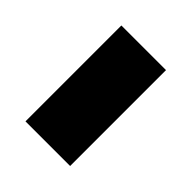

<svg xmlns="http://www.w3.org/2000/svg" viewBox="-24 -438 371 371"><g transform="rotate(-45 161.0 -253.0)"><path d="M30 -192V-314H292V-192Z"/></g></svg>

Font: Noto Sans Telugu
Style: Regular
Weight: 400
Designer: Jelle Bosma - Monotype Design Team
Foundry: Monotype Imaging Inc.
Version: Version 2.003